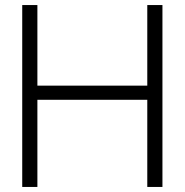

<svg xmlns="http://www.w3.org/2000/svg" viewBox="-20 -740 731 760"><path d="M563 0H623V-720H563V-401H128V-720H68V0H128V-345H563Z"/></svg>

Font: Aspekta 250
Style: Regular
Weight: 250
Designer: Ivo Dolenc
Version: Version 2.000